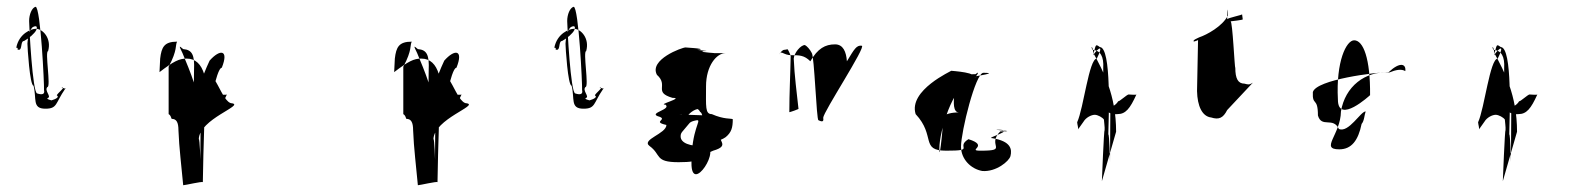

<svg xmlns="http://www.w3.org/2000/svg" viewBox="-20 -547 4686 567"><path d="M28 -406C38 -406 26 -400 36 -400C46 -400 40 -426 51 -426C66 -434 82 -448 87 -458C91 -468 88 -472 79 -468C68 -464 62 -437 61 -418C61 -408 68 -294 79 -294C89 -256 74 -226 114 -226C150 -226 143 -242 172 -284C183 -284 154 -289 164 -289C175 -289 139 -264 150 -264C155 -255 126 -250 132 -250C138 -250 112 -254 122 -258C132 -262 110 -280 120 -290C131 -290 112 -396 122 -396C133 -434 106 -462 86 -462C72 -462 36 -448 28 -406ZM66 -485C66 -504 74 -524 85 -527C100 -527 111 -295 110 -281C113 -269 105 -266 90 -271C76 -271 66 -470 66 -485Z M451 -334 453 -374C457 -408 465 -424 503 -424C497 -414 505 -400 478 -350V-210C485 -206 485 -199 487 -196C501 -196 507 -186 507 -162C509 -109 516 -56 521 0C527 0 577 -12 579 -9C580 -62 581 -116 583 -170C579 -172 581 -186 584 -196C597 -207 618 -347 635 -347C657 -402 629 -402 599 -368C575 -317 556 -258 543 -192C539 -190 578 -200 577 -195C569 -272 541 -337 519 -390C509 -411 507 -414 521 -402C548 -400 555 -384 553 -340L552 -262C551 -228 561 -207 593 -210C618 -210 631 -226 650 -268C647 -266 632 -268 627 -268C621 -268 599 -246 597 -248C591 -240 583 -233 577 -233C576 -230 574 -227 573 -226C573 -226 571 -60 572 -69C572 -69 570 -139 567 -136C569 -196 703 -236 665 -242C635 -242 610 -357 583 -328C574 -357 558 -374 531 -374C509 -374 493 -366 451 -334Z M1144 -334 1146 -374C1150 -408 1158 -424 1196 -424C1190 -414 1198 -400 1171 -350V-210C1178 -206 1178 -199 1180 -196C1194 -196 1200 -186 1200 -162C1202 -109 1209 -56 1214 0C1220 0 1270 -12 1272 -9C1273 -62 1274 -116 1276 -170C1272 -172 1274 -186 1277 -196C1290 -207 1311 -347 1328 -347C1350 -402 1322 -402 1292 -368C1268 -317 1249 -258 1236 -192C1232 -190 1271 -200 1270 -195C1262 -272 1234 -337 1212 -390C1202 -411 1200 -414 1214 -402C1241 -400 1248 -384 1246 -340L1245 -262C1244 -228 1254 -207 1286 -210C1311 -210 1324 -226 1343 -268C1340 -266 1325 -268 1320 -268C1314 -268 1292 -246 1290 -248C1284 -240 1276 -233 1270 -233C1269 -230 1267 -227 1266 -226C1266 -226 1264 -60 1265 -69C1265 -69 1263 -139 1260 -136C1262 -196 1396 -236 1358 -242C1328 -242 1303 -357 1276 -328C1267 -357 1251 -374 1224 -374C1202 -374 1186 -366 1144 -334Z M1617 -406C1627 -406 1615 -400 1625 -400C1635 -400 1629 -426 1640 -426C1655 -434 1671 -448 1676 -458C1680 -468 1677 -472 1668 -468C1657 -464 1651 -437 1650 -418C1650 -408 1657 -294 1668 -294C1678 -256 1663 -226 1703 -226C1739 -226 1732 -242 1761 -284C1772 -284 1743 -289 1753 -289C1764 -289 1728 -264 1739 -264C1744 -255 1715 -250 1721 -250C1727 -250 1701 -254 1711 -258C1721 -262 1699 -280 1709 -290C1720 -290 1701 -396 1711 -396C1722 -434 1695 -462 1675 -462C1661 -462 1625 -448 1617 -406ZM1655 -485C1655 -504 1663 -524 1674 -527C1689 -527 1700 -295 1699 -281C1702 -269 1694 -266 1679 -271C1665 -271 1655 -470 1655 -485Z M1898 -116C1934 -90 1912 -68 1984 -68C2058 -68 2036 -81 2086 -102C2142 -118 2090 -134 2114 -152C2151 -184 2068 -204 2055 -206C2091 -206 1966 -209 1990 -209C2000 -210 2002 -200 2007 -197C2008 -206 2025 -222 2040 -225C2044 -223 2047 -218 2048 -216C2058 -216 2065 -130 2068 -130C2086 -128 2106 -130 2123 -142C2140 -156 2144 -170 2144 -195C2138 -198 2118 -194 2082 -210C2062 -210 2065 -232 2065 -292C2065 -354 2097 -390 2122 -390H2083C2109 -390 2042 -392 2056 -396C2092 -396 2020 -400 2045 -400C2068 -404 1994 -407 2005 -407C1994 -407 1896 -371 1920 -326C1956 -294 1908 -275 1966 -258C2002 -258 1920 -238 1945 -238C1964 -224 1897 -214 1922 -204C1958 -194 1902 -188 1948 -178C1948 -152 1873 -135 1898 -116ZM1990 -144C1990 -156 1994 -156 2015 -182C2020 -190 2039 -192 2039 -192C2052 -192 2022 -165 2022 -66C2021 32 2116 -116 2060 -116C2017 -114 1990 -125 1990 -144Z M2281 -386C2286 -394 2291 -400 2297 -400C2301 -400 2307 -403 2307 -400C2307 -400 2313 -389 2315 -382C2314 -326 2311 -272 2311 -216C2309 -214 2343 -226 2338 -226C2333 -273 2326 -324 2324 -374C2325 -390 2344 -414 2357 -414C2363 -411 2372 -401 2377 -391C2385 -384 2391 -192 2397 -192C2409 -186 2413 -188 2411 -199C2411 -216 2539 -410 2525 -412C2509 -414 2503 -402 2481 -366C2479 -394 2470 -416 2446 -416C2417 -416 2395 -404 2373 -366C2355 -384 2341 -384 2317 -384C2293 -384 2287 -400 2281 -386Z M2684 -210C2662 -281 2792 -338 2789 -338C2786 -338 2884 -332 2842 -316C2819 -316 2902 -317 2842 -317C2819 -317 2944 -332 2884 -332C2861 -332 2818 -158 2818 -114C2818 -77 2847 -48 2881 -42C2922 -39 2960 -71 2964 -86C2969 -106 2966 -130 2910 -139C2888 -139 2986 -164 2926 -164C2903 -164 2994 -159 2934 -159C2892 -117 2961 -102 2876 -102C2833 -102 2904 -116 2840 -136C2800 -112 2864 -102 2774 -102C2697 -102 2744 -146 2684 -210ZM2754 -108C2754 -58 2768 -206 2766 -204C2774 -210 2788 -215 2812 -215C2794 -215 2796 -246 2798 -266C2798 -322 2823 -328 2861 -328C2876 -341 2866 -322 2839 -296C2796 -296 2754 -161 2754 -108Z M3161 -186C3161 -180 3166 -166 3163 -164L3180 -188C3187 -200 3203 -208 3213 -208C3222 -208 3236 -200 3240 -194C3240 -188 3243 -172 3242 -162C3240 -166 3234 -12 3234 -12L3276 -158C3276 -266 3238 -337 3209 -390C3207 -412 3200 -412 3206 -400C3230 -398 3240 -380 3238 -346V-262C3238 -228 3248 -207 3280 -210C3304 -210 3317 -226 3336 -268C3334 -266 3318 -268 3313 -268C3308 -268 3285 -246 3282 -248C3278 -240 3268 -233 3264 -233C3262 -230 3260 -227 3259 -226L3258 -69C3258 -69 3256 -153 3253 -150C3254 -198 3263 -407 3228 -408C3214 -418 3217 -416 3208 -384C3225 -408 3240 -416 3219 -374C3196 -374 3180 -227 3161 -186Z M3506 -424C3502 -424 3520 -427 3518 -430L3515 -278C3516 -234 3530 -203 3557 -200C3579 -193 3592 -198 3604 -222L3680 -303C3668 -295 3664 -298 3655 -300C3636 -300 3628 -315 3628 -347C3626 -344 3620 -484 3614 -484C3614 -484 3652 -488 3650 -490L3648 -505C3651 -503 3604 -494 3604 -490V-519C3605 -517 3606 -508 3606 -501C3590 -469 3543 -444 3522 -437C3516 -434 3500 -428 3506 -424Z M3857 -275C3867 -312 4044 -334 4081 -334C4115 -366 4133 -358 4130 -337C4119 -344 4102 -341 4083 -333C4011 -338 3952 -291 3940 -218C3939 -149 3877 -106 3935 -106C3971 -106 3991 -132 4001 -181C4009 -190 4009 -207 4013 -218C3998 -218 3963 -154 3934 -166C3917 -203 3883 -168 3872 -206C3872 -262 3855 -232 3857 -275ZM3931 -253C3931 -178 4026 -266 4026 -266C4027 -374 4006 -428 3979 -428C3956 -428 3925 -366 3931 -253Z M4345 -186C4345 -180 4350 -166 4347 -164L4364 -188C4371 -200 4387 -208 4397 -208C4406 -208 4420 -200 4424 -194C4424 -188 4427 -172 4426 -162C4424 -166 4418 -12 4418 -12L4460 -158C4460 -266 4422 -337 4393 -390C4391 -412 4384 -412 4390 -400C4414 -398 4424 -380 4422 -346V-262C4422 -228 4432 -207 4464 -210C4488 -210 4501 -226 4520 -268C4518 -266 4502 -268 4497 -268C4492 -268 4469 -246 4466 -248C4462 -240 4452 -233 4448 -233C4446 -230 4444 -227 4443 -226L4442 -69C4442 -69 4440 -153 4437 -150C4438 -198 4447 -407 4412 -408C4398 -418 4401 -416 4392 -384C4409 -408 4424 -416 4403 -374C4380 -374 4364 -227 4345 -186Z"/></svg>

Font: Zinc
Style: Regular
Weight: 400
Version: Version 1